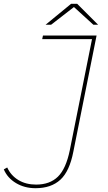

<svg xmlns="http://www.w3.org/2000/svg" viewBox="-70 -887 567 1010"><path d="M-50 4 -32 -6Q-13 36 26.5 60Q66 84 120 84Q192 84 234.5 42.5Q277 1 297 -96L414 -681H152L156 -700H438L316 -90Q296 14 247.5 58.5Q199 103 117 103Q59 103 14 76Q-31 49 -50 4ZM421 -757 319 -850 199 -757H170L304 -867H336L446 -757Z"/></svg>

Font: Montserrat Alternates Thin
Style: Italic
Weight: 250
Italic angle: -11.3°
Designer: Julieta Ulanovsky
Foundry: Julieta Ulanovsky
Version: Version 7.200